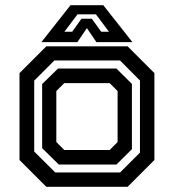

<svg xmlns="http://www.w3.org/2000/svg" viewBox="-20 -718 668 738"><path d="M158 0 55 -103V-437L158 -540H470.5L573.5 -437V-103L470.5 0ZM192.5 -55H441.5L518 -131.5V-408.5L441.5 -485.5H189L111.5 -408V-135.5ZM206 -85.5 142 -148.5V-395L203 -454.5H427.5L487 -395.5V-144.5L427.5 -85.5ZM227 -141.5H401.5L432 -172V-368L401.5 -398.5H227L196.5 -368V-172ZM251 -698H377L489 -556H350.5L314 -610L277.5 -556H139ZM278 -663 227.5 -596H257.5L293 -646H333L369 -596H399L348.5 -663Z"/></svg>

Font: Tourney Thin SemiBold
Style: Regular
Weight: 600
Version: Version 1.015